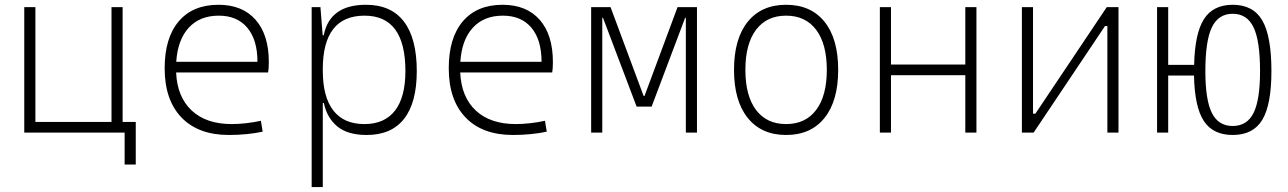

<svg xmlns="http://www.w3.org/2000/svg" viewBox="-20 -547 5313 792"><path d="M80.1 0V-517.6H126V-43.9H439.9V-517.6H485.8V-43.9H540V131.8H494.1V0Z M924.3 9.8Q797.9 9.8 728.5 -62.5Q659.2 -134.8 659.2 -265.6Q659.2 -390.6 717.3 -459Q775.4 -527.3 881.3 -527.3Q980 -527.3 1034.4 -465.3Q1088.9 -403.3 1088.9 -291Q1088.9 -263.7 1085.9 -248H706.5Q710.9 -147 770.8 -91.1Q830.6 -35.2 936 -35.2Q963.4 -35.2 995.6 -38.8Q1027.8 -42.5 1056.2 -48.8L1063.5 -3.9Q1035.6 2.4 998.8 6.1Q961.9 9.8 924.3 9.8ZM707 -292H1042Q1042 -382.8 1000.2 -432.6Q958.5 -482.4 882.3 -482.4Q804.2 -482.4 758.5 -432.6Q712.9 -382.8 707 -292Z M1265.6 224.6V-517.6H1301.8L1311 -401.4H1315.4Q1339.8 -527.3 1489.7 -527.3Q1593.3 -527.3 1646.2 -458Q1699.2 -388.7 1699.2 -253.9Q1699.2 -124 1647 -57.1Q1594.7 9.8 1492.7 9.8Q1414.1 9.8 1371.3 -25.6Q1328.6 -61 1315.9 -122.1H1311.5V224.6ZM1311.5 -255.9Q1311.5 -147 1355 -91.1Q1398.4 -35.2 1482.9 -35.2Q1566.4 -35.2 1609.4 -90.8Q1652.3 -146.5 1652.3 -253.9Q1652.3 -482.4 1483.9 -482.4Q1311.5 -482.4 1311.5 -261.2Z M2096.2 9.8Q1969.7 9.8 1900.4 -62.5Q1831.1 -134.8 1831.1 -265.6Q1831.1 -390.6 1889.2 -459Q1947.3 -527.3 2053.2 -527.3Q2151.9 -527.3 2206.3 -465.3Q2260.7 -403.3 2260.7 -291Q2260.7 -263.7 2257.8 -248H1878.4Q1882.8 -147 1942.6 -91.1Q2002.4 -35.2 2107.9 -35.2Q2135.3 -35.2 2167.5 -38.8Q2199.7 -42.5 2228 -48.8L2235.4 -3.9Q2207.5 2.4 2170.7 6.1Q2133.8 9.8 2096.2 9.8ZM1878.9 -292H2213.9Q2213.9 -382.8 2172.1 -432.6Q2130.4 -482.4 2054.2 -482.4Q1976.1 -482.4 1930.4 -432.6Q1884.8 -382.8 1878.9 -292Z M2418.5 0V-517.6H2498.5L2634.8 -151.4H2638.7L2774.9 -517.6H2855V0H2809.1V-473.6H2806.2L2668 -107.4H2606L2467.3 -473.6H2464.4V0Z M3222.7 9.8Q3121.1 9.8 3064.5 -60.5Q3007.8 -130.9 3007.8 -258.8Q3007.8 -387.2 3064.5 -457.3Q3121.1 -527.3 3222.7 -527.3Q3324.7 -527.3 3381.1 -457.3Q3437.5 -387.2 3437.5 -258.8Q3437.5 -130.9 3381.1 -60.5Q3324.7 9.8 3222.7 9.8ZM3222.7 -35.2Q3302.7 -35.2 3346.7 -93.5Q3390.6 -151.9 3390.6 -258.8Q3390.6 -365.7 3346.7 -424.1Q3302.7 -482.4 3222.7 -482.4Q3142.6 -482.4 3098.6 -424.1Q3054.7 -365.7 3054.7 -258.8Q3054.7 -151.9 3098.6 -93.5Q3142.6 -35.2 3222.7 -35.2Z M3961.9 0V-236.8H3655.3V0H3609.4V-517.6H3655.3V-280.8H3961.9V-517.6H4007.8V0Z M4195.3 0V-517.6H4241.2V-78.1H4251L4545.4 -517.6H4593.8V0H4547.9V-439.5H4538.1L4243.7 0Z M5064.9 9.8Q4983.4 9.8 4945.6 -48.3Q4907.7 -106.4 4905.3 -235.4H4798.8V0H4752.9V-517.6H4798.8V-279.3H4905.8Q4908.7 -409.7 4946.5 -468.5Q4984.4 -527.3 5064.9 -527.3Q5149.4 -527.3 5187 -462.6Q5224.6 -397.9 5224.6 -253.9Q5224.6 -115.2 5187 -52.7Q5149.4 9.8 5064.9 9.8ZM5064.9 -27.3Q5124 -27.3 5150.9 -81.1Q5177.7 -134.8 5177.7 -253.9Q5177.7 -378.4 5150.9 -434.3Q5124 -490.2 5064.9 -490.2Q5005.9 -490.2 4979 -434.3Q4952.1 -378.4 4952.1 -253.9Q4952.1 -134.8 4979 -81.1Q5005.9 -27.3 5064.9 -27.3Z"/></svg>

Font: Cascadia Mono ExtraLight
Style: Regular
Weight: 200
Monospace: yes
Designer: Aaron Bell
Foundry: Saja Typeworks
Version: Version 2404.023; ttfautohint (v1.8.4)